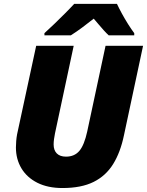

<svg xmlns="http://www.w3.org/2000/svg" viewBox="-20 -947 748 977"><path d="M297.9 9.8Q223.6 9.8 170.4 -16.8Q117.2 -43.5 89.1 -90.3Q61 -137.2 61 -196.8Q61 -211.9 62.5 -229.7Q64 -247.6 66.9 -263.2L164.1 -713.9H355L259.8 -268.1Q256.8 -253.9 254.9 -239.3Q252.9 -224.6 252.9 -211.9Q252.9 -182.6 269 -166.3Q285.2 -149.9 315.9 -149.9Q358.9 -149.9 383.8 -179.2Q408.7 -208.5 423.8 -277.8L517.1 -713.9H708L610.8 -258.8Q592.8 -171.9 555.7 -112.1Q518.6 -52.2 456.1 -21.2Q393.6 9.8 297.9 9.8ZM206.1 -767.1V-778.3Q229.5 -799.3 257.1 -825.9Q284.7 -852.5 311.3 -879.2Q337.9 -905.8 357.4 -927.2H575.2Q585.4 -905.3 600.3 -877.9Q615.2 -850.6 631.8 -824.2Q648.4 -797.9 663.1 -778.3V-767.1H533.2Q522.5 -776.9 508.1 -792.7Q493.7 -808.6 480 -825Q466.3 -841.3 457 -852.1Q429.7 -830.6 400.4 -808.6Q371.1 -786.6 340.3 -767.1Z"/></svg>

Font: Open Sans ExtraBold
Style: Italic
Weight: 800
Italic angle: -12°
Designer: Monotype Design Team
Foundry: Monotype Imaging Inc.
Version: Version 3.000; ttfautohint (v1.8.4)